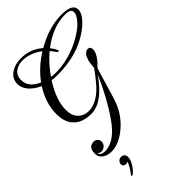

<svg xmlns="http://www.w3.org/2000/svg" viewBox="-367 -814 1492 1492"><g transform="rotate(-45 378.5 -68.5)"><path d="M160 324Q119 324 90 305Q55 284 55 243Q55 170 115 170Q134 170 148 184Q159 196 159 214Q159 238 141 253Q125 268 105 268Q85 268 71 253Q76 286 128 286Q233 286 335 138Q430 0 506 -177Q381 5 256 5Q155 5 105 -51Q61 -101 61 -186Q61 -304 135 -420Q83 -443 48 -480Q12 -521 12 -565Q12 -628 70 -662Q113 -688 173 -688Q276 -688 352 -621Q498 -705 634 -705Q757 -705 757 -641Q757 -576 650 -499Q502 -394 285 -394Q268 -394 252 -395Q236 -396 221 -398Q136 -265 136 -158Q136 -93 170 -59Q205 -24 256 -24Q332 -24 408 -94Q455 -138 519 -228L523 -235Q526 -276 527 -278Q529 -294 533 -307.5Q537 -321 543 -334Q563 -372 591 -372Q619 -372 619 -339Q619 -303 579 -254Q574 -247 566 -239Q558 -231 547 -221Q542 -219 532 -189Q513 -128 495.5 -66Q478 -4 458 57Q435 126 397.5 177Q360 228 312 264Q233 324 160 324ZM288 -416Q335 -416 383 -425Q450 -438 513.5 -465Q577 -492 636 -535Q651 -546 664.5 -559Q678 -572 691 -588Q719 -623 719 -649Q719 -686 657 -686Q521 -686 388 -583Q410 -557 423 -527Q426 -521 418 -519H415Q408 -519 405 -524Q394 -541 371 -570Q295 -506 236 -420Q250 -418 262.5 -417Q275 -416 288 -416ZM151 -444Q220 -539 330 -608Q253 -667 170 -667Q126 -667 94 -646Q54 -620 54 -568Q54 -486 151 -444ZM141 568Q139 568 136 567Q133 566 134 565Q134 563 138 557Q158 531 172 507Q186 483 190 464Q182 472 169 472Q158 472 149 464.5Q140 457 140 445Q140 427 152.5 415.5Q165 404 181 404Q197 404 208.5 414Q220 424 220 442Q220 474 198 509Q176 544 150 565Q146 568 141 568Z"/></g></svg>

Font: Carattere
Style: Regular
Weight: 400
Designer: Robert E. Leuschke
Foundry: Robert E. Leuschke
Version: Version 1.010; ttfautohint (v1.8.3)